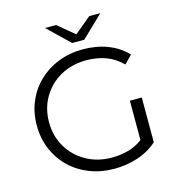

<svg xmlns="http://www.w3.org/2000/svg" viewBox="-126 -990 1025 1106"><g transform="rotate(-15 386.5 -437.5)"><path d="M421 6Q341 6 273.5 -20.5Q206 -47 156.5 -95Q107 -143 79.5 -208Q52 -273 52 -350Q52 -427 79.5 -492Q107 -557 157 -605Q207 -653 274.5 -679.5Q342 -706 422 -706Q501 -706 568 -680.5Q635 -655 682 -605L636 -558Q592 -602 539 -621Q486 -640 425 -640Q338 -640 270.5 -602.5Q203 -565 164 -499Q125 -433 125 -350Q125 -267 164 -201.5Q203 -136 270.5 -98Q338 -60 424 -60Q474 -60 520.5 -72.5Q567 -85 607 -115V-350H678V-83Q628 -38 561 -16Q494 6 421 6ZM372 -757 243 -881H309L408 -799L507 -881H573L444 -757Z"/></g></svg>

Font: Montserrat
Style: Regular
Weight: 400
Designer: Julieta Ulanovsky
Foundry: Julieta Ulanovsky
Version: Version 9.000; ttfautohint (v1.8.4.7-5d5b)